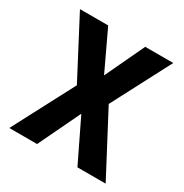

<svg xmlns="http://www.w3.org/2000/svg" viewBox="-132 -648 723 754"><g transform="rotate(30 229.0 -271.5)"><path d="M157 -278 18 -543H146L230 -365L314 -543H441L302 -277L448 0H320L228 -190L137 0H11Z"/></g></svg>

Font: Noto Sans Khmer Condensed SemiBold
Style: Regular
Weight: 600
Width: 3
Designer: Danh Hong and the Monotype Design Team
Foundry: Monotype Imaging Inc.
Version: Version 2.004